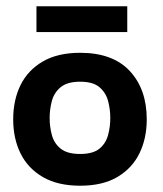

<svg xmlns="http://www.w3.org/2000/svg" viewBox="-20 -581 519 611"><path d="M235 10Q164 10 116.5 -17.5Q69 -45 45.5 -92.5Q22 -140 22 -201Q22 -263 45.5 -310.5Q69 -358 116.5 -385.5Q164 -413 235 -413Q339 -413 393 -355Q447 -297 447 -201Q447 -141 424 -93.5Q401 -46 354 -18Q307 10 235 10ZM235 -91Q276 -91 296.5 -108Q317 -125 324 -151.5Q331 -178 331 -205Q331 -233 324 -259.5Q317 -286 296.5 -303.5Q276 -321 235 -321Q194 -321 173 -303.5Q152 -286 145 -259.5Q138 -233 138 -205Q138 -178 145 -151.5Q152 -125 173 -108Q194 -91 235 -91ZM96 -479V-561H385V-479Z"/></svg>

Font: Darker Grotesque Light ExtraBold
Style: Regular
Weight: 800
Version: Version 1.000;gftools[0.9.28]